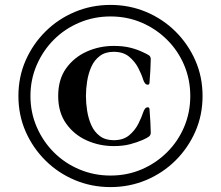

<svg xmlns="http://www.w3.org/2000/svg" viewBox="-20 -783 899 782"><path d="M55 -392Q55 -470 84.5 -537Q114 -604 165.5 -655Q217 -706 285 -734.5Q353 -763 430 -763Q507 -763 575 -734.5Q643 -706 694.5 -655Q746 -604 775.5 -537Q805 -470 805 -392Q805 -314 775.5 -247Q746 -180 694.5 -129Q643 -78 575 -49.5Q507 -21 430 -21Q353 -21 285 -49.5Q217 -78 165.5 -129Q114 -180 84.5 -247Q55 -314 55 -392ZM104 -392Q104 -325 129.5 -266Q155 -207 199.5 -162.5Q244 -118 303.5 -93Q363 -68 430 -68Q498 -68 556.5 -93Q615 -118 660 -162.5Q705 -207 730 -266Q755 -325 755 -392Q755 -459 730 -518Q705 -577 660 -621.5Q615 -666 556.5 -691Q498 -716 430 -716Q363 -716 303.5 -691Q244 -666 199.5 -621.5Q155 -577 129.5 -518Q104 -459 104 -392ZM217 -392Q217 -460 249.5 -505Q282 -550 333.5 -573Q385 -596 443 -596Q481 -596 509.5 -589Q538 -582 561 -571Q581 -562 587.5 -557Q594 -552 594 -542Q594 -527 592.5 -498.5Q591 -470 589 -447Q589 -438 582 -438Q575 -438 570.5 -444Q566 -450 563 -459Q557 -479 543.5 -505.5Q530 -532 506 -552Q482 -572 443 -572Q409 -572 386.5 -555Q364 -538 352 -511Q340 -484 335 -452.5Q330 -421 330 -392Q330 -363 335 -331.5Q340 -300 352 -273Q364 -246 386.5 -229Q409 -212 443 -212Q482 -212 506 -232Q530 -252 543.5 -279Q557 -306 563 -325Q566 -334 570.5 -340Q575 -346 582 -346Q589 -346 589 -337Q591 -314 592.5 -286Q594 -258 594 -243Q594 -233 587.5 -227.5Q581 -222 561 -213Q538 -203 509.5 -195.5Q481 -188 443 -188Q385 -188 333.5 -211Q282 -234 249.5 -279.5Q217 -325 217 -392Z"/></svg>

Font: Monomakh
Style: Regular
Weight: 400
Version: Version 1.200; ttfautohint (v1.8.4.7-5d5b)